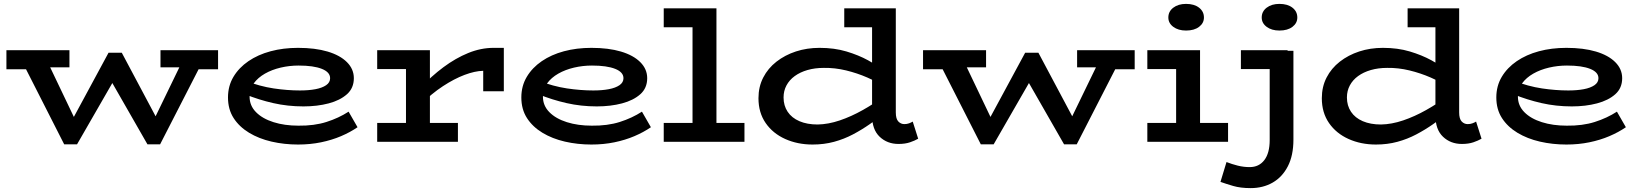

<svg xmlns="http://www.w3.org/2000/svg" viewBox="-20 -729 8428 987"><path d="M13 -373V-471H337V-383H153L151 -373ZM310 13 95 -410H225L395 -54L366 13ZM355 13 317 -49 538 -458H570L589 -357L376 13ZM738 13 526 -357 557 -458H606L821 -54L793 13ZM782 13 740 -49 918 -416H1023L803 13ZM805 -383V-471H1101V-373H962L960 -383Z M1512 14Q1441 14 1376 -1Q1311 -16 1260.5 -46.5Q1210 -77 1181 -122Q1152 -167 1152 -228Q1152 -287 1180 -334Q1208 -381 1257 -414.5Q1306 -448 1371 -465.5Q1436 -483 1512 -483Q1600 -483 1664 -464Q1728 -445 1763.5 -409.5Q1799 -374 1799 -327Q1799 -276 1763.5 -244.5Q1728 -213 1669.5 -197.5Q1611 -182 1540 -182Q1459 -182 1384.5 -199Q1310 -216 1241 -244V-314Q1316 -285 1386.5 -274.5Q1457 -264 1522 -264Q1567 -264 1601.5 -270.5Q1636 -277 1656.5 -291Q1677 -305 1677 -327Q1677 -358 1634.5 -375Q1592 -392 1515 -392Q1468 -392 1423 -381.5Q1378 -371 1342 -350.5Q1306 -330 1284.5 -300.5Q1263 -271 1263 -232Q1263 -186 1296 -152.5Q1329 -119 1386 -101Q1443 -83 1514 -83Q1595 -82 1658 -102Q1721 -122 1772 -155L1818 -75Q1780 -49 1733 -29Q1686 -9 1630.5 2.5Q1575 14 1512 14Z M2140 -190V-276Q2197 -337 2259.5 -383.5Q2322 -430 2387 -456.5Q2452 -483 2517 -483H2570V-260H2464V-365Q2421 -364 2368 -344Q2315 -324 2257 -286Q2199 -248 2140 -190ZM1919 0V-97H2334V0ZM2067 -30V-471H2190V-30ZM1919 -374V-471H2183V-374Z M3020 14Q2949 14 2884 -1Q2819 -16 2768.5 -46.5Q2718 -77 2689 -122Q2660 -167 2660 -228Q2660 -287 2688 -334Q2716 -381 2765 -414.5Q2814 -448 2879 -465.5Q2944 -483 3020 -483Q3108 -483 3172 -464Q3236 -445 3271.5 -409.5Q3307 -374 3307 -327Q3307 -276 3271.5 -244.5Q3236 -213 3177.5 -197.5Q3119 -182 3048 -182Q2967 -182 2892.5 -199Q2818 -216 2749 -244V-314Q2824 -285 2894.5 -274.5Q2965 -264 3030 -264Q3075 -264 3109.5 -270.5Q3144 -277 3164.5 -291Q3185 -305 3185 -327Q3185 -358 3142.5 -375Q3100 -392 3023 -392Q2976 -392 2931 -381.5Q2886 -371 2850 -350.5Q2814 -330 2792.5 -300.5Q2771 -271 2771 -232Q2771 -186 2804 -152.5Q2837 -119 2894 -101Q2951 -83 3022 -83Q3103 -82 3166 -102Q3229 -122 3280 -155L3326 -75Q3288 -49 3241 -29Q3194 -9 3138.5 2.5Q3083 14 3020 14Z M3540 -30V-686H3663V-30ZM3392 0V-97H3807V0ZM3392 -589V-686H3655V-589Z M4157 14Q4080 14 4016.5 -14.5Q3953 -43 3916 -96.5Q3879 -150 3879 -224Q3879 -283 3903.5 -330.5Q3928 -378 3971.5 -412Q4015 -446 4071.5 -464.5Q4128 -483 4193 -483Q4269 -483 4331 -464.5Q4393 -446 4442.5 -419Q4492 -392 4528 -366V-281Q4490 -308 4438.5 -330.5Q4387 -353 4329.5 -367Q4272 -381 4215 -380Q4169 -380 4131 -369Q4093 -358 4065.5 -338Q4038 -318 4023 -290Q4008 -262 4008 -228Q4008 -186 4029 -154.5Q4050 -123 4089.5 -106Q4129 -89 4183 -89Q4238 -90 4297 -110Q4356 -130 4415.5 -163.5Q4475 -197 4531 -238V-150Q4493 -120 4451.5 -91Q4410 -62 4364.5 -38Q4319 -14 4267.5 0Q4216 14 4157 14ZM4599 11Q4541 11 4502 -26Q4463 -63 4463 -135V-686H4585V-151Q4585 -118 4598 -104.5Q4611 -91 4629 -91Q4642 -91 4653 -95Q4664 -99 4672 -104L4700 -16Q4683 -6 4658 2.5Q4633 11 4599 11ZM4320 -589V-686H4568V-589Z M4725 -373V-471H5049V-383H4865L4863 -373ZM5022 13 4807 -410H4937L5107 -54L5078 13ZM5067 13 5029 -49 5250 -458H5282L5301 -357L5088 13ZM5450 13 5238 -357 5269 -458H5318L5533 -54L5505 13ZM5494 13 5452 -49 5630 -416H5735L5515 13ZM5517 -383V-471H5813V-373H5674L5672 -383Z M6026 -30V-471H6149V-30ZM5878 0V-97H6293V0ZM5878 -374V-471H6117V-374ZM6077 -572Q6037 -572 6011.5 -591Q5986 -610 5986 -639Q5986 -670 6011.5 -689.5Q6037 -709 6077 -709Q6119 -709 6144 -689.5Q6169 -670 6169 -639Q6169 -610 6144 -591Q6119 -572 6077 -572Z M6409 238Q6357 238 6319.5 227Q6282 216 6254 206L6285 104Q6313 115 6343 122.5Q6373 130 6404 130Q6452 130 6479.5 94Q6507 58 6507 -9V-468H6629V-11Q6629 70 6600.5 125.5Q6572 181 6522.5 209.5Q6473 238 6409 238ZM6359 -374V-471H6599V-374ZM6557 -572Q6517 -572 6491.5 -591Q6466 -610 6466 -639Q6466 -670 6491.5 -689.5Q6517 -709 6557 -709Q6599 -709 6624 -689.5Q6649 -670 6649 -639Q6649 -610 6624 -591Q6599 -572 6557 -572Z M7053 14Q6976 14 6912.5 -14.5Q6849 -43 6812 -96.5Q6775 -150 6775 -224Q6775 -283 6799.5 -330.5Q6824 -378 6867.5 -412Q6911 -446 6967.5 -464.5Q7024 -483 7089 -483Q7165 -483 7227 -464.5Q7289 -446 7338.5 -419Q7388 -392 7424 -366V-281Q7386 -308 7334.5 -330.5Q7283 -353 7225.5 -367Q7168 -381 7111 -380Q7065 -380 7027 -369Q6989 -358 6961.5 -338Q6934 -318 6919 -290Q6904 -262 6904 -228Q6904 -186 6925 -154.5Q6946 -123 6985.5 -106Q7025 -89 7079 -89Q7134 -90 7193 -110Q7252 -130 7311.5 -163.5Q7371 -197 7427 -238V-150Q7389 -120 7347.5 -91Q7306 -62 7260.5 -38Q7215 -14 7163.5 0Q7112 14 7053 14ZM7495 11Q7437 11 7398 -26Q7359 -63 7359 -135V-686H7481V-151Q7481 -118 7494 -104.5Q7507 -91 7525 -91Q7538 -91 7549 -95Q7560 -99 7568 -104L7596 -16Q7579 -6 7554 2.5Q7529 11 7495 11ZM7216 -589V-686H7464V-589Z M8032 14Q7961 14 7896 -1Q7831 -16 7780.5 -46.5Q7730 -77 7701 -122Q7672 -167 7672 -228Q7672 -287 7700 -334Q7728 -381 7777 -414.5Q7826 -448 7891 -465.5Q7956 -483 8032 -483Q8120 -483 8184 -464Q8248 -445 8283.5 -409.5Q8319 -374 8319 -327Q8319 -276 8283.5 -244.5Q8248 -213 8189.5 -197.5Q8131 -182 8060 -182Q7979 -182 7904.5 -199Q7830 -216 7761 -244V-314Q7836 -285 7906.5 -274.5Q7977 -264 8042 -264Q8087 -264 8121.5 -270.5Q8156 -277 8176.5 -291Q8197 -305 8197 -327Q8197 -358 8154.5 -375Q8112 -392 8035 -392Q7988 -392 7943 -381.5Q7898 -371 7862 -350.5Q7826 -330 7804.5 -300.5Q7783 -271 7783 -232Q7783 -186 7816 -152.5Q7849 -119 7906 -101Q7963 -83 8034 -83Q8115 -82 8178 -102Q8241 -122 8292 -155L8338 -75Q8300 -49 8253 -29Q8206 -9 8150.5 2.5Q8095 14 8032 14Z"/></svg>

Font: BioRhyme SemiExpanded SemiBold
Style: Regular
Weight: 600
Width: 6
Designer: Aoife Mooney
Foundry: Aoife Mooney Type
Version: Version 1.600;gftools[0.9.33]